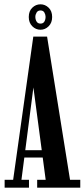

<svg xmlns="http://www.w3.org/2000/svg" viewBox="-20 -871 392 891"><path d="M1.5 0V-36.5H41L134.5 -701H198.5L305 -36.5H352.5V0H152.5V-36.5H192L134.5 -469H135.5L79.5 -36.5H114.5V0ZM79 -140V-174H193V-140ZM168 -733Q146 -733 129.8 -749.2Q113.5 -765.5 113.5 -792Q113.5 -819.5 129.8 -835.2Q146 -851 168 -851Q189.5 -851 205.8 -835.2Q222 -819.5 222 -792Q222 -765.5 205.8 -749.2Q189.5 -733 168 -733ZM168 -761.5Q180.5 -761.5 186 -771Q191.5 -780.5 191.5 -793Q191.5 -803 186 -812.8Q180.5 -822.5 168 -822.5Q155.5 -822.5 149.8 -812.8Q144 -803 144 -793Q144 -780.5 149.8 -771Q155.5 -761.5 168 -761.5Z"/></svg>

Font: Imbue Thin 10pt SemiBold
Style: Regular
Weight: 600
Version: Version 1.102